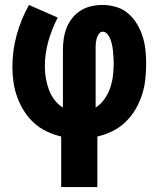

<svg xmlns="http://www.w3.org/2000/svg" viewBox="-20 -550 640 775"><path d="M227 205V1Q197 -6 168.5 -19.5Q140 -33 117 -54Q94 -75 77 -102Q60 -129 49.5 -158Q39 -187 34.5 -218Q30 -249 30 -280Q30 -346 47.5 -409.5Q65 -473 97 -530L213 -479Q189 -433 175 -383Q161 -333 161 -281Q161 -258 165 -234.5Q169 -211 177 -189Q185 -167 199.5 -147.5Q214 -128 234 -116V-350Q234 -373 237.5 -395.5Q241 -418 249.5 -439Q258 -460 272.5 -478Q287 -496 306.5 -508Q326 -520 348.5 -525Q371 -530 394 -530Q421 -530 448.5 -522Q476 -514 497 -496Q518 -478 532.5 -454Q547 -430 555.5 -403.5Q564 -377 567 -349.5Q570 -322 570 -294Q570 -262 566.5 -229.5Q563 -197 553 -166.5Q543 -136 526.5 -108Q510 -80 486.5 -57.5Q463 -35 433.5 -20.5Q404 -6 373 1V205ZM366 -116Q387 -129 402 -150.5Q417 -172 425 -196Q433 -220 436 -245.5Q439 -271 439 -296Q439 -308 438 -320Q437 -332 436 -344Q435 -356 432.5 -367.5Q430 -379 426 -390.5Q422 -402 414 -412Q406 -422 394 -422Q387 -422 382 -416.5Q377 -411 374 -404.5Q371 -398 369.5 -391.5Q368 -385 367 -378Q366 -371 366 -364Q366 -357 366 -350Z"/></svg>

Font: Iosevka Curly Heavy Extended
Style: Regular
Weight: 900
Width: 7
Monospace: yes
Designer: Belleve Invis
Foundry: Belleve Invis
Version: Version 11.1.0; ttfautohint (v1.8.3)